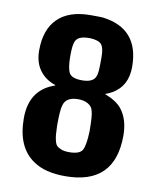

<svg xmlns="http://www.w3.org/2000/svg" viewBox="-83 -780 716 868"><g transform="rotate(10 275.0 -346.5)"><path d="M61 -518Q61 -614 112.5 -664.5Q164 -715 263 -715Q308 -715 319 -714Q488 -693 488 -517Q488 -429 421 -390Q403 -380 390 -376Q388 -375 393 -373Q395 -372 398 -371Q442 -354 467 -324Q503 -278 503 -204Q503 22 275 22Q182 22 129 -15Q46 -70 46 -204Q46 -331 152 -371Q158 -373 159.5 -374Q161 -375 160 -376Q114 -391 87.5 -427Q61 -463 61 -518ZM344 -538Q344 -579 331 -594.5Q318 -610 279 -612Q252 -612 238 -607Q218 -601 211 -582.5Q204 -564 204 -518Q204 -460 216.5 -439Q229 -418 275 -418Q328 -418 338 -450Q344 -464 344 -515ZM274 -88Q323 -88 335 -111Q347 -134 349 -197Q349 -269 342 -290Q338 -309 319.5 -320Q301 -331 274 -331Q217 -331 207 -290Q200 -269 200 -197Q201 -170 202 -156.5Q203 -143 207 -127Q211 -111 218.5 -104.5Q226 -98 239.5 -93Q253 -88 274 -88Z"/></g></svg>

Font: KaTeX_SansSerif
Style: Bold
Weight: 700
Version: Version 1.1; ttfautohint (v1.3)